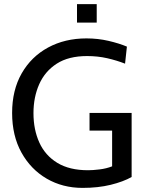

<svg xmlns="http://www.w3.org/2000/svg" viewBox="-20 -901 712 935"><path d="M382 14Q285 14 207.5 -31Q130 -76 84.5 -158Q39 -240 39 -351Q39 -462 85.5 -543.5Q132 -625 214 -669.5Q296 -714 401 -714Q457 -714 508.5 -702Q560 -690 598 -674L589 -591Q548 -607 502 -617.5Q456 -628 404 -628Q314 -628 256.5 -591Q199 -554 171 -491Q143 -428 143 -350Q143 -270 171.5 -207Q200 -144 259 -108Q318 -72 409 -72Q432 -72 465 -76Q498 -80 526 -91V-265H416V-351H621V-39Q580 -16 519 -1Q458 14 382 14ZM355 -791V-881H451V-791Z"/></svg>

Font: Cabin VF Beta
Style: Regular
Weight: 400
Designer: Pablo Impallari
Foundry: Pablo Impallari. http://www.impallari.com Igino Marini. http://www.ikern.com
Version: Version 2.200